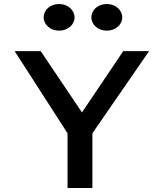

<svg xmlns="http://www.w3.org/2000/svg" viewBox="-20 -948 811 958"><path d="M198 -861C198 -825 231 -795 275 -795C318 -795 352 -825 352 -861C352 -898 318 -928 275 -928C231 -928 198 -899 198 -861ZM436 -861C436 -825 469 -795 513 -795C556 -795 590 -825 590 -861C590 -898 556 -928 513 -928C469 -928 436 -899 436 -861ZM724 -693H595L389 -387L183 -693H53L317 -283V-10H441V-283Z"/></svg>

Font: Bluebird
Style: LiExt
Weight: 300
Designer: Jasper
Foundry: Cannot Into Space Fonts
Version: Version 0.98